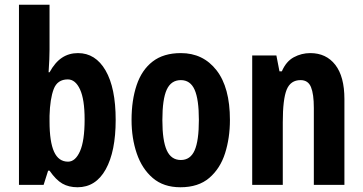

<svg xmlns="http://www.w3.org/2000/svg" viewBox="-20 -780 1532 810"><path d="M189 -571Q189 -555 188 -529Q187 -503 185 -475H189Q212 -517 241.5 -536.5Q271 -556 309 -556Q383 -556 425.5 -482.5Q468 -409 468 -274Q468 -141 426 -65.5Q384 10 307 10Q270 10 243 -5.5Q216 -21 189 -60H183L164 0H60V-760H189ZM266 -445Q222 -445 206.5 -404Q191 -363 189 -292V-267Q189 -182 208 -140Q227 -98 267 -98Q298 -98 317.5 -142Q337 -186 337 -276Q337 -361 317.5 -403Q298 -445 266 -445Z M950 -274Q950 -198 929.5 -133.5Q909 -69 863 -29.5Q817 10 741 10Q670 10 624.5 -29Q579 -68 557 -132.5Q535 -197 535 -274Q535 -357 556.5 -421Q578 -485 624 -520.5Q670 -556 743 -556Q837 -556 893.5 -483.5Q950 -411 950 -274ZM665 -273Q665 -187 683.5 -146Q702 -105 743 -105Q783 -105 801 -145.5Q819 -186 819 -274Q819 -361 801 -401.5Q783 -442 743 -442Q702 -442 683.5 -402Q665 -362 665 -273Z M1289 -556Q1356 -556 1394.5 -506.5Q1433 -457 1433 -362V0H1304V-325Q1304 -383 1292 -412.5Q1280 -442 1248 -442Q1206 -442 1189.5 -402Q1173 -362 1173 -264V0H1044V-546H1146L1159 -479H1169Q1187 -521 1219.5 -538.5Q1252 -556 1289 -556Z"/></svg>

Font: Noto Sans Gujarati ExtraCondensed
Style: Bold
Weight: 700
Width: 2
Designer: Jelle Bosma - Monotype Design Team, Universal Thirst
Foundry: Monotype Imaging Inc.
Version: Version 2.106; ttfautohint (v1.8.4.7-5d5b)